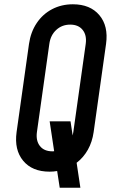

<svg xmlns="http://www.w3.org/2000/svg" viewBox="-20 -786 544 897"><path d="M211.5 16Q230 16 247 13L259 91H355.5L338 -25.5Q370 -50 390.5 -86.5Q411 -123 417.5 -169L475.5 -581Q487 -664.5 444.2 -715.2Q401.5 -766 320.5 -766Q267 -766 223.2 -743Q179.5 -720 151.5 -678.2Q123.5 -636.5 115.5 -581L57.5 -169Q46 -86 88.2 -35Q130.5 16 211.5 16ZM225 -79Q186 -79 166.5 -103.8Q147 -128.5 152.5 -169L210.5 -581Q216 -621.5 242.8 -646.2Q269.5 -671 308 -671Q346.5 -671 366.2 -646.2Q386 -621.5 380.5 -581L322.5 -169Q321.5 -161 319.5 -153L309.5 -219H212L233 -79.5Q229 -79 225 -79Z"/></svg>

Font: Mohave Medium
Style: Italic
Weight: 500
Italic angle: -8°
Designer: Gumpita Rahayu
Foundry: Tokotype
Version: Version 2.002; ttfautohint (v1.8.3)